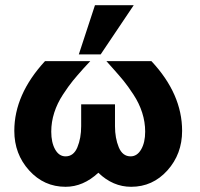

<svg xmlns="http://www.w3.org/2000/svg" viewBox="-20 -707 770 738"><path d="M283 -498 345 -687H494L367 -498ZM35 -204Q35 -344 153 -472H327L301 -444Q276 -416 260 -396.5Q244 -377 222 -343.5Q200 -310 188.5 -274Q177 -238 177 -201Q177 -159 192 -132.5Q207 -106 232 -106Q263 -106 277.5 -141Q292 -176 292 -222V-306H422V-222Q422 -176 436.5 -141Q451 -106 482 -106Q507 -106 522.5 -132.5Q538 -159 538 -201Q538 -238 526.5 -274Q515 -310 493 -343.5Q471 -377 455 -396.5Q439 -416 414 -444L389 -472H562Q680 -346 680 -204Q680 -115 623.5 -52Q567 11 484 11Q414 11 358 -43Q300 11 232 11Q149 11 92 -52Q35 -115 35 -204Z"/></svg>

Font: Coval
Style: Heavy
Weight: 900
Foundry: Context Ltd
Version: Version 001.000